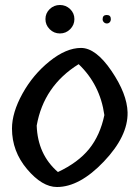

<svg xmlns="http://www.w3.org/2000/svg" viewBox="-20 -749 560 769"><path d="M179 -712.5Q196 -729 220 -729Q244 -729 261 -712.5Q278 -696 278 -672.5Q278 -649 261 -632Q244 -615 220 -615Q196 -615 179 -632Q162 -649 162 -672.5Q162 -696 179 -712.5ZM391 -672Q391 -689 407.5 -689Q424 -689 424 -672Q424 -665 419.5 -660Q415 -655 408 -655Q401 -655 396 -660Q391 -665 391 -672ZM28 -234Q28 -298 70 -374Q112 -450 178.5 -503.5Q245 -557 304.5 -557Q364 -557 426.5 -465Q489 -373 491 -299Q493 -204 396 -102Q299 0 208 0Q149 0 88.5 -71.5Q28 -143 28 -234ZM295 -492Q155 -405 127 -246Q131 -130 212 -60Q293 -98 337 -152.5Q381 -207 398 -288Q381 -410 295 -492Z"/></svg>

Font: Tillana Medium
Style: Regular
Weight: 500
Designer: Lipi Raval (Devanagari, Latin), Jonny Pinhorn (Latin)
Foundry: Indian Type Foundry
Version: Version 2.003;PS 1.0;hotconv 1.0.79;makeotf.lib2.5.61930; tt